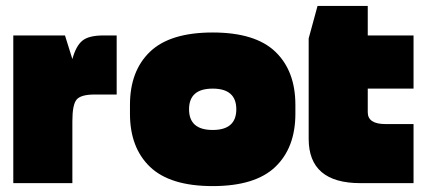

<svg xmlns="http://www.w3.org/2000/svg" viewBox="-20 -620 1440 650"><path d="M25 0H225V-420L200 -500H25ZM225 -420V-210Q225 -266 239.5 -283Q254 -300 300 -300H375V-500H330Q280 -500 258.5 -482Q237 -464 225 -420Z M980 -235V-250H780Q780 -180 700 -180Q620 -180 620 -250H420V-235Q420 -120 488 -55Q556 10 700 10Q844 10 912 -55Q980 -120 980 -235ZM420 -265V-250H620Q620 -320 700 -320Q780 -320 780 -250H980V-265Q980 -380 912 -445Q844 -510 700 -510Q556 -510 488 -445Q420 -380 420 -265Z M1380 -200H1285Q1225 -200 1225 -240V-320H1380V-500H1225V-600H1055L1025 -490V-150Q1025 0 1200 0H1380Z"/></svg>

Font: Millimetre
Style: Extrablack
Weight: 900
Designer: Jérémy Landes
Version: Version 1.0